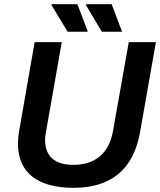

<svg xmlns="http://www.w3.org/2000/svg" viewBox="-20 -888 767 920"><path d="M304 -736H401L351 -868H228L226 -865ZM468 -736H565L515 -868H393L391 -865ZM332 12C511 12 619 -75 651 -254L727 -686H597L521 -258C502 -152 434 -98 332 -98C242 -98 196 -139 196 -218C196 -231 199 -251 201 -260L276 -686H146L72 -262C68 -240 66 -218 66 -199C66 -60 162 12 332 12Z"/></svg>

Font: Archivo SemiBold
Style: Italic
Weight: 600
Italic angle: -10°
Designer: Hector Gatti
Foundry: Omnibus-Type
Version: Version 2.001